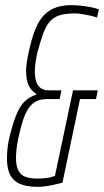

<svg xmlns="http://www.w3.org/2000/svg" viewBox="-20 -716 403 744"><path d="M128 8Q93 8 69.5 1Q46 -6 32.5 -20Q19 -34 13 -54.5Q7 -75 7 -101Q7 -116 8.5 -135Q10 -154 15 -178Q29 -236 43 -270.5Q57 -305 75.5 -323Q94 -341 120 -349V-353Q101 -364 91 -385.5Q81 -407 81 -444Q81 -452 83.5 -471.5Q86 -491 91 -513Q100 -556 112 -590Q124 -624 142 -647.5Q160 -671 188 -683.5Q216 -696 256 -696Q273 -696 292.5 -694Q312 -692 330.5 -688.5Q349 -685 363 -680L356 -648Q345 -652 329.5 -655.5Q314 -659 298.5 -661.5Q283 -664 271 -664Q234 -664 210.5 -656.5Q187 -649 172.5 -632Q158 -615 147.5 -586Q137 -557 125 -513Q121 -496 118 -476.5Q115 -457 115 -438Q115 -419 119.5 -402.5Q124 -386 136 -376Q148 -366 168 -366H218L211 -332H161Q134 -332 116 -321Q98 -310 86 -289Q74 -268 66 -240Q58 -212 50 -177Q46 -155 44 -137Q42 -119 42 -105Q42 -72 51.5 -54.5Q61 -37 79.5 -30.5Q98 -24 124 -24Q139 -24 158 -26Q177 -28 193 -35L263 -366H359L352 -332H290L222 -8Q202 -3 183.5 1Q165 5 151 6.5Q137 8 128 8Z"/></svg>

Font: Saira UltraCondensed Thin
Style: Italic
Weight: 250
Width: 1
Italic angle: -12°
Designer: Hector Gatti with collaboration of the Omnibus-Type team
Foundry: Omnibus-Type
Version: Version 1.101